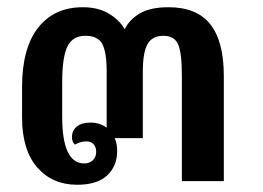

<svg xmlns="http://www.w3.org/2000/svg" viewBox="-20 -501 726 531"><path d="M599 -291V0H483V-291Q483 -355 472.5 -378.5Q462 -402 432 -402Q401 -402 388 -379Q375 -356 375 -303V-119H297Q304 -105 304 -83Q304 -42 276.5 -16Q249 10 193 10Q125 10 83 -38Q41 -86 41 -176V-260Q41 -368 85.5 -424.5Q130 -481 209 -481Q252 -481 281.5 -463Q311 -445 325 -420Q337 -446 366 -463.5Q395 -481 446 -481Q524 -481 561.5 -434Q599 -387 599 -291ZM246 -81Q246 -94 239 -102Q232 -110 219 -110Q203 -110 187 -101Q179 -109 179 -122Q179 -140 192.5 -151Q206 -162 230 -162Q256 -162 275 -148V-303Q275 -358 262.5 -380Q250 -402 216 -402Q181 -402 166.5 -372.5Q152 -343 152 -273V-178Q152 -49 213 -49Q228 -49 237 -58Q246 -67 246 -81Z"/></svg>

Font: Krub SemiBold
Style: Regular
Weight: 600
Version: Version 1.000; ttfautohint (v1.6)